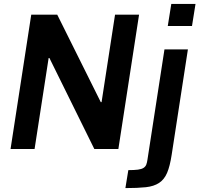

<svg xmlns="http://www.w3.org/2000/svg" viewBox="-20 -763 1036 983"><path d="M34 0ZM463 0 233 -466H229L157 0H34L140 -688H273L496 -240H500L569 -688H692L586 0ZM839 -630 857 -743H981L963 -630ZM637 108Q668 108 686.5 105.5Q705 103 715 96.5Q725 90 729 79.5Q733 69 735 54L822 -510H942L859 29Q850 88 835.5 122Q821 156 794.5 173.5Q768 191 726.5 195.5Q685 200 622 200Z"/></svg>

Font: Azeri Sans SemiBold
Style: Italic
Weight: 600
Designer: Hector Gatti & Omnibus-Type (original fonts) / Cristiano Sobral (main changes and remastering)
Foundry: Omnibus-Type
Version: Version 0.07;August 21, 2020;FontCreator 13.0.0.2681 64-bit;